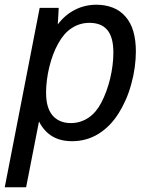

<svg xmlns="http://www.w3.org/2000/svg" viewBox="-21 -580 643 808"><path d="M146 -546.9H226.1L222.2 -477.1Q252 -517.1 293.9 -538.6Q335.9 -560.1 384.8 -560.1Q421.9 -560.1 453.6 -547.9Q485.4 -535.6 507.8 -509.3Q529.8 -483.9 540.3 -447.3Q550.8 -410.6 550.8 -363.3Q550.8 -332 546.1 -297.1Q541.5 -262.2 531.7 -227.1Q521.5 -189.5 507.3 -158Q493.2 -126.5 478 -103Q459.5 -73.7 438 -52.2Q416.5 -30.8 391.6 -15.6Q342.3 14.2 282.2 14.2Q233.4 14.2 199.2 -6.3Q164.1 -27.3 143.1 -68.8L88.9 208H-1ZM276.9 -62Q297.9 -62 316.4 -67.9Q335 -73.7 350.6 -84Q367.2 -95.2 380.4 -110.6Q393.6 -126 404.8 -147Q416.5 -168.9 426.3 -195.6Q436 -222.2 442.4 -248.5Q449.2 -276.9 452.6 -304.7Q456.1 -332.5 456.1 -356.9Q456.1 -392.6 449.5 -415.8Q442.9 -439 431.2 -453.1Q418 -469.2 398.7 -476.6Q379.4 -483.9 355.5 -483.9Q314.9 -483.9 281.2 -461.9Q263.2 -450.2 249.8 -434.6Q236.3 -418.9 224.1 -397Q211.4 -374.5 202.1 -349.4Q192.9 -324.2 186.5 -298.3Q179.7 -270.5 176.3 -242.4Q172.9 -214.4 172.9 -191.4Q172.9 -157.7 179.7 -134Q186.5 -110.4 199.7 -94.7Q213.4 -78.6 232.9 -70.3Q252.4 -62 276.9 -62Z"/></svg>

Font: Hack
Style: Italic
Weight: 400
Italic angle: -11°
Monospace: yes
Designer: Christopher Simpkins
Foundry: Christopher Simpkins
Version: Version 2.019; ttfautohint (v1.4.1) -l 4 -r 80 -G 350 -x 0 -